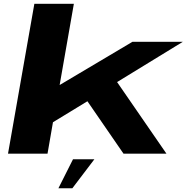

<svg xmlns="http://www.w3.org/2000/svg" viewBox="-20 -805 996 1006"><path d="M22 0H229L257.5 -164.5L438 -274.5L627 0H852L593.5 -375L938 -586H674L292.5 -359.5L367 -785H160ZM286 181.5H359L474.5 29.5H362.5Z"/></svg>

Font: Anybody ExtraExpanded
Style: Bold Italic
Weight: 700
Width: 8
Italic angle: -10°
Version: Version 1.113;gftools[0.9.25]